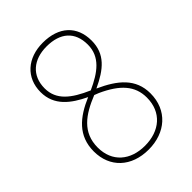

<svg xmlns="http://www.w3.org/2000/svg" viewBox="-213 -825 936 936"><g transform="rotate(-45 254.5 -357.0)"><path d="M252 10C368 10 452 -62 452 -178C452 -279 384 -335 282 -381C372 -423 431 -470 431 -563C431 -663 366 -724 255 -724C149 -724 77 -660 77 -561C77 -468 144 -418 224 -380C126 -338 56 -281 56 -173C56 -63 133 10 252 10ZM256 -394C162 -435 104 -480 104 -560C104 -648 165 -698 255 -698C349 -698 404 -651 404 -562C404 -478 342 -433 256 -394ZM252 -16C152 -16 83 -74 83 -173C83 -277 155 -327 252 -366L275 -357C376 -311 425 -257 425 -176C425 -75 354 -16 252 -16Z"/></g></svg>

Font: Noto Sans Malayalam SemiCondensed Thin
Style: Regular
Weight: 100
Width: 4
Designer: Jelle Bosma - Monotype Design Team
Foundry: Monotype Imaging Inc.
Version: Version 2.104